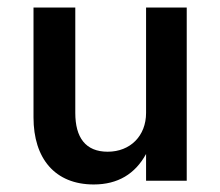

<svg xmlns="http://www.w3.org/2000/svg" viewBox="-20 -480 585 510"><path d="M180 -180V-460H69V-168C69 -59 126 10 229 10C293 10 339 -18 368 -71V0H476V-460H368V-180C368 -119 326 -77 266 -77C207 -77 180 -115 180 -180Z"/></svg>

Font: Jost Medium
Style: Regular
Weight: 500
Version: Version 3.710